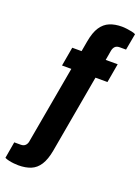

<svg xmlns="http://www.w3.org/2000/svg" viewBox="-248 -809 793 1084"><g transform="rotate(20 148.5 -267.0)"><path d="M7 201Q-4 201 -20 199.5Q-36 198 -51.5 194.5Q-67 191 -76 186L-59 87H-20Q-2 87 8 76.5Q18 66 20 48L102 -413H46L66 -527H122L133 -589Q143 -646 164 -677.5Q185 -709 216.5 -722Q248 -735 290 -735Q302 -735 318 -733Q334 -731 349 -728Q364 -725 373 -720L355 -621H317Q299 -621 289.5 -611.5Q280 -602 277 -585L267 -527H339L319 -413H247L164 56Q154 111 133.5 143Q113 175 81.5 188Q50 201 7 201Z"/></g></svg>

Font: Archivo Condensed ExtraBold
Style: Italic
Weight: 800
Width: 3
Italic angle: -10°
Designer: Hector Gatti
Foundry: Omnibus-Type
Version: Version 2.001